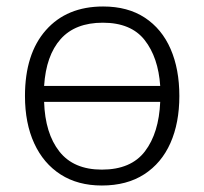

<svg xmlns="http://www.w3.org/2000/svg" viewBox="-20 -562 630 592"><path d="M533 -266Q533 -183 505.5 -121Q478 -59 424.5 -24.5Q371 10 294 10Q220 10 167 -24Q114 -58 85.5 -120Q57 -182 57 -266Q57 -396 121.5 -469Q186 -542 298 -542Q374 -542 426.5 -507.5Q479 -473 506 -411Q533 -349 533 -266ZM297 -492Q212 -492 167 -441.5Q122 -391 116 -297H474Q468 -385 426 -438.5Q384 -492 297 -492ZM294 -39Q384 -39 427 -95.5Q470 -152 474 -248H116Q119 -151 163 -95Q207 -39 294 -39Z"/></svg>

Font: BC Sans Light
Style: Regular
Weight: 300
Designer: Monotype Design Team
Foundry: Monotype Imaging Inc.
Version: Version 2.000;GOOG;noto-source:20170915:90ef993387c0